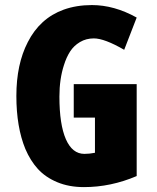

<svg xmlns="http://www.w3.org/2000/svg" viewBox="-20 -744 634 773"><path d="M530.3 -405.3V-35.2Q426.3 9.3 317.9 9.3Q257.8 9.3 210.4 -10.5Q163.1 -30.3 132.6 -63.7Q102.1 -97.2 82 -144.5Q45.9 -232.4 45.9 -357.9Q45.9 -485.4 91.8 -574.2Q140.6 -670.4 236.3 -705.1Q287.6 -723.6 350.1 -723.6Q439.9 -723.6 530.3 -673.3L480 -543.5Q400.4 -589.4 357.9 -589.4Q326.7 -589.4 302 -574.7Q277.3 -560.1 262.2 -536.6Q247.1 -513.2 237.3 -481.4Q219.2 -425.8 219.2 -355Q219.2 -243.2 245.1 -183.8Q271 -124.5 319.8 -124.5Q340.3 -124.5 362.3 -128.9V-270.5H276.9V-405.3Z"/></svg>

Font: Open Sans Hebrew Condensed Extra Bold
Style: Regular
Weight: 800
Width: 3
Foundry: Ascender Corporation, Yanek Iontef
Version: Version 2.001;PS 002.001;hotconv 1.0.70;makeotf.lib2.5.58329